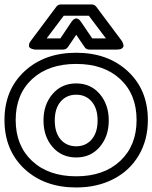

<svg xmlns="http://www.w3.org/2000/svg" viewBox="-22 -805 679 856"><path d="M-2 -270Q-2 -404.3 87.2 -487.1Q176.3 -569.8 317.9 -569.8Q459 -569.8 548.1 -487.1Q637.2 -404.3 637.2 -270Q637.2 -181.2 596.7 -112.5Q556.2 -43.9 483.6 -6.6Q411.1 30.8 317.9 30.8Q175.8 30.8 86.9 -52.2Q-2 -135.3 -2 -270ZM317.9 -19Q440.9 -19 513.9 -87.4Q586.9 -155.8 586.9 -270Q586.9 -384.3 514.2 -452.1Q441.4 -520 317.9 -520Q193.8 -520 120.8 -452.1Q47.9 -384.3 47.9 -270Q47.9 -155.8 121.1 -87.4Q194.3 -19 317.9 -19ZM116.2 -624 229 -774.9Q237.3 -785.2 249 -785.2H387.2Q398.9 -785.2 407.2 -774.9L520 -624Q521 -622.6 522.7 -619.9Q524.4 -617.2 526.9 -610.1Q529.3 -603 528.3 -597.9Q527.3 -592.8 520.5 -588.4Q513.7 -584 500 -584H376Q362.3 -584 355 -595.2L317.9 -649.9L280.8 -595.2Q272.9 -584 259.8 -584H136.2Q134.3 -584 131.1 -584.2Q127.9 -584.5 120.8 -586.9Q113.8 -589.4 110.1 -593Q106.4 -596.7 107.2 -605Q107.9 -613.3 116.2 -624ZM171.9 -268.1Q171.9 -338.9 212.4 -386Q252.9 -433.1 317.9 -433.1Q382.3 -433.1 422.6 -386Q462.9 -338.9 462.9 -268.1Q462.9 -196.8 422.6 -149.9Q382.3 -103 317.9 -103Q252.9 -103 212.4 -149.7Q171.9 -196.3 171.9 -268.1ZM186 -633.8H247.1L296.9 -708Q303.2 -717.3 310.1 -720.7Q316.9 -724.1 321.8 -722.4Q326.7 -720.7 330.6 -717.5Q334.5 -714.4 336.9 -710.9L338.9 -708L389.2 -633.8H450.2L374 -734.9H262.2ZM222.2 -268.1Q222.2 -213.4 248.5 -183.1Q274.9 -152.8 317.9 -152.8Q360.4 -152.8 386.7 -183.3Q413.1 -213.9 413.1 -268.1Q413.1 -321.8 386.7 -352.3Q360.4 -382.8 317.9 -382.8Q274.9 -382.8 248.5 -352.3Q222.2 -321.8 222.2 -268.1Z"/></svg>

Font: Trueno Bold Outline
Style: Regular
Weight: 700
Width: 6
Designer: Julieta Ulanovsky
Foundry: Julieta Ulanovsky
Version: Version 3.001b | FøM Fix